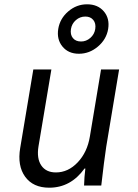

<svg xmlns="http://www.w3.org/2000/svg" viewBox="-20 -863 640 893"><path d="M474 -180Q464 -114 451 0H371Q372 -40 377 -79H373Q309 10 209 10Q134 10 97 -41Q60 -92 74 -175L135 -540H219L159 -182Q150 -126 172 -93.5Q194 -61 240 -61Q297 -61 341.5 -108Q386 -155 398 -228L450 -540H534ZM251 -729Q259 -777 297.5 -810Q336 -843 385 -843Q435 -843 463 -810Q491 -777 483 -728Q475 -680 435.5 -646.5Q396 -613 347 -613Q298 -613 270.5 -646.5Q243 -680 251 -729ZM357 -670Q381 -670 400 -686.5Q419 -703 423 -728Q427 -754 414 -770Q401 -786 377 -786Q352 -786 333 -769.5Q314 -753 310 -728Q306 -702 319 -686Q332 -670 357 -670Z"/></svg>

Font: CommitMono
Style: Italic
Weight: 400
Monospace: yes
Designer: Eigil Nikolajsen
Foundry: Eigil Nikolajsen
Version: Version 1.143